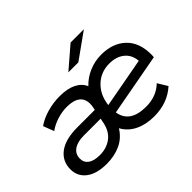

<svg xmlns="http://www.w3.org/2000/svg" viewBox="-146 -1004 1278 1278"><g transform="rotate(-45 492.5 -365.0)"><path d="M949 -300Q949 -284 948 -275L509 -194Q527 -78 679 -78Q776 -78 839 -139L881 -70Q797 6 670 6Q595 6 537 -22Q479 -50 449 -105Q413 -47 355 -20.5Q297 6 225 6Q131 6 79 -33.5Q27 -73 27 -140Q27 -216 86 -260.5Q145 -305 257 -305H422L425 -321Q429 -337 429 -356Q429 -403 397.5 -427Q366 -451 305 -451Q257 -451 211 -436Q165 -421 131 -396L102 -472Q144 -502 202.5 -518.5Q261 -535 320 -535Q392 -535 438 -512.5Q484 -490 503 -447Q543 -489 597.5 -512Q652 -535 712 -535Q820 -535 884.5 -474Q949 -413 949 -300ZM508 -264 860 -329Q855 -389 814 -422Q773 -455 708 -455Q628 -455 573 -402.5Q518 -350 508 -264ZM401 -201 408 -236H249Q189 -236 155.5 -212Q122 -188 122 -146Q122 -109 150 -88.5Q178 -68 234 -68Q297 -68 342 -101.5Q387 -135 401 -201ZM625 -736H750L568 -606H474Z"/></g></svg>

Font: Montserrat Alternates Medium
Style: Italic
Weight: 500
Italic angle: -11.3°
Designer: Julieta Ulanovsky
Foundry: Julieta Ulanovsky
Version: Version 7.200